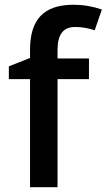

<svg xmlns="http://www.w3.org/2000/svg" viewBox="-20 -785 447 805"><path d="M353 -453.1H221.2V0H106V-453.1H17.1V-506.8L106 -542V-577.1Q106 -672.9 150.9 -719Q195.8 -765.1 288.1 -765.1Q348.6 -765.1 407.2 -745.1L377 -658.2Q335 -671.9 295.9 -671.9Q256.8 -671.9 239 -647.7Q221.2 -623.5 221.2 -575.2V-540H353Z"/></svg>

Font: OpenSans-Semibold
Style: Regular
Weight: 600
Foundry: Ascender Corporation
Version: Version 1.10